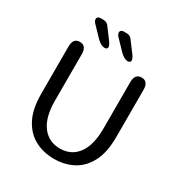

<svg xmlns="http://www.w3.org/2000/svg" viewBox="-186 -917 991 1057"><g transform="rotate(30 309.5 -389.0)"><path d="M310 10.5Q243.5 10.5 189.5 -17.8Q135.5 -46 103.2 -106.8Q71 -167.5 71 -265V-565Q71 -619 113 -619Q155.5 -619 155.5 -565V-270Q155.5 -165 197 -110Q238.5 -55 310 -55Q382 -55 422.8 -110Q463.5 -165 463.5 -270V-565Q463.5 -619 506 -619Q548 -619 548 -565V-265Q548 -167.5 516.2 -106.8Q484.5 -46 430.8 -17.8Q377 10.5 310 10.5ZM248 -658Q234.5 -658 222 -664.8Q209.5 -671.5 195.5 -685.5L137 -746.5Q130 -753.5 127.2 -759.8Q124.5 -766 124.5 -771.5Q124.5 -779.5 130.8 -784.2Q137 -789 146.5 -789H159.5Q177.5 -789 187 -782.8Q196.5 -776.5 207.5 -759.5L248.5 -704.5Q264 -682.5 264 -672.5Q264 -665.5 259 -661.8Q254 -658 248 -658ZM395 -658Q382 -658 369.5 -664.8Q357 -671.5 343 -685.5L284.5 -746.5Q272 -759.5 272 -771.5Q272 -779.5 278.5 -784.2Q285 -789 294 -789H307Q325.5 -789 334.8 -782.8Q344 -776.5 355 -759.5L396.5 -704.5Q404 -694 407.5 -686.2Q411 -678.5 411 -672.5Q411 -665.5 406.2 -661.8Q401.5 -658 395 -658Z"/></g></svg>

Font: Sono Monospace
Style: Regular
Weight: 400
Designer: Tyler Finck
Foundry: Tyler Finck
Version: Version 2.112